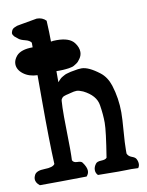

<svg xmlns="http://www.w3.org/2000/svg" viewBox="-82 -788 638 836"><g transform="rotate(-10 237.0 -370.0)"><path d="M182.6 -620.1Q190.4 -622.1 208 -622.1Q264.6 -622.1 285.2 -594.7Q300.8 -574.2 300.8 -553.7Q300.8 -538.1 291 -524.4Q287.1 -518.6 282.7 -513.7Q278.3 -508.8 272.5 -505.4Q266.6 -502 262.2 -499Q257.8 -496.1 250 -494.6Q242.2 -493.2 238.3 -492.2Q234.4 -491.2 225.1 -490.7Q215.8 -490.2 212.4 -489.7Q209 -489.3 197.8 -489.3Q186.5 -489.3 183.6 -489.3V-440.4Q189.5 -447.3 194.8 -452.6Q200.2 -458 207.5 -461.9Q214.8 -465.8 218.3 -467.8Q221.7 -469.7 231.4 -472.2Q241.2 -474.6 244.1 -475.6Q247.1 -476.6 260.7 -478.5Q274.4 -480.5 277.3 -481.4Q283.2 -482.4 293 -482.4Q324.2 -482.4 372.1 -445.3Q399.4 -423.8 412.1 -384.8Q430.7 -326.2 430.7 -263.7Q430.7 -236.3 426.3 -182.1Q421.9 -127.9 421.9 -98.6V-83Q426.8 -70.3 441.9 -64.9Q457 -59.6 460.9 -51.8Q466.8 -41 466.8 -29.3Q466.8 -19.5 460.9 -11.7Q446.3 -12.7 430.7 -12.7Q425.8 -12.7 408.7 -12.2Q391.6 -11.7 373 -11.7Q325.2 -11.7 283.2 -12.7Q273.4 -22.5 273.4 -36.1Q273.4 -49.8 283.2 -62.5Q289.1 -71.3 308.1 -71.8Q327.1 -72.3 333 -80.1Q351.6 -195.3 351.6 -231.4Q351.6 -268.6 344.7 -310.5Q337.9 -354.5 283.2 -381.8Q265.6 -389.6 254.9 -389.6Q244.1 -389.6 227.5 -384.8Q224.6 -383.8 217.8 -382.3Q210.9 -380.9 207.5 -379.9Q204.1 -378.9 198.7 -377Q193.4 -375 190.9 -372.6Q188.5 -370.1 186 -366.2Q183.6 -362.3 183.6 -357.4Q181.6 -334 181.6 -287.1Q181.6 -262.7 182.6 -215.3Q183.6 -168 183.6 -145.5Q183.6 -112.3 182.6 -95.7Q187.5 -84 204.6 -84Q221.7 -84 226.6 -77.1Q243.2 -54.7 243.2 -38.1Q243.2 -25.4 233.4 -14.6Q109.4 -12.7 26.4 -12.7Q8.8 -26.4 8.8 -43Q8.8 -50.8 13.7 -60.5Q22.5 -78.1 59.1 -78.6Q95.7 -79.1 104.5 -92.8Q99.6 -193.4 99.6 -376V-486.3Q62.5 -487.3 37.6 -506.3Q12.7 -525.4 12.7 -550.8Q12.7 -568.4 27.3 -585.9Q47.9 -609.4 99.6 -609.4V-629.9Q92.8 -640.6 72.8 -645.5Q52.7 -650.4 44.9 -657.2Q43 -659.2 37.1 -663.6Q31.2 -668 28.8 -670.4Q26.4 -672.9 23.9 -677.2Q21.5 -681.6 21.5 -685.5Q21.5 -686.5 22 -688Q22.5 -689.5 22.5 -690.4Q24.4 -697.3 27.8 -701.7Q31.2 -706.1 38.1 -709Q44.9 -711.9 48.8 -713.4Q52.7 -714.8 64 -716.3Q75.2 -717.8 78.1 -718.8Q137.7 -729.5 138.7 -729.5Q164.1 -729.5 179.7 -712.9Q182.6 -658.2 182.6 -620.1Z"/></g></svg>

Font: LPEducational
Style: Medium
Weight: 500
Designer: Based on Essays1743, by John Stracke, which says:

Based on the typeface in a 1743 English translation of the essays of 
Version: Version 001.204